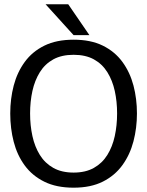

<svg xmlns="http://www.w3.org/2000/svg" viewBox="-20 -860 682 890"><path d="M321.2 10Q241.7 10 185.8 -17.6Q129.8 -45.2 94.8 -92.8Q59.7 -140.5 43.6 -202.5Q27.5 -264.5 27.5 -334Q27.5 -402 43.6 -463.5Q59.7 -525 94.8 -573Q129.8 -621 185.8 -648.5Q241.7 -676 321.2 -676Q400.7 -676 456.5 -648.5Q512.3 -621 547.4 -573Q582.5 -525 598.7 -463.5Q614.8 -402 614.8 -334Q614.8 -267 598.7 -205Q582.5 -143 547.4 -94.5Q512.3 -46 456.5 -18Q400.7 10 321.2 10ZM321.2 -60Q376.7 -60 415.2 -81.8Q453.8 -103.5 477.5 -141.6Q501.2 -179.7 512 -229.2Q522.8 -278.7 522.8 -334Q522.8 -389.5 512 -438.5Q501.2 -487.5 477.5 -525.5Q453.8 -563.5 415.2 -584.8Q376.7 -606 321.2 -606Q265.7 -606 227.1 -584.8Q188.5 -563.5 164.8 -525.5Q141.2 -487.5 130.3 -438.5Q119.5 -389.5 119.5 -334Q119.5 -278.7 130.3 -229.2Q141.2 -179.7 164.8 -141.6Q188.5 -103.5 227.1 -81.8Q265.7 -60 321.2 -60ZM191.2 -840.3H296.2L394.5 -697H321.2Z"/></svg>

Font: Epunda Slab Light
Style: Regular
Weight: 300
Designer: Simon Atzbach
Foundry: typofactur
Version: Version 1.102